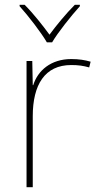

<svg xmlns="http://www.w3.org/2000/svg" viewBox="-20 -783 415 803"><path d="M176 -606H198C222 -647 277 -716 314 -757V-763H293C256 -726 215 -676 187 -638C159 -676 120 -726 83 -763H62V-757C99 -716 152 -647 176 -606ZM278 -536C193 -536 138 -488 119 -427H117L115 -528H91V0H117V-297C117 -428 167 -511 278 -511C308 -511 328 -508 353 -501L359 -525C335 -532 310 -536 278 -536Z"/></svg>

Font: Noto Sans Devanagari UI Thin
Style: Regular
Weight: 100
Designer: Jelle Bosma - Monotype Design Team
Foundry: Monotype Imaging Inc.
Version: Version 2.004